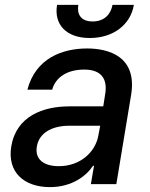

<svg xmlns="http://www.w3.org/2000/svg" viewBox="-20 -750 609 782"><path d="M183.2 12.1C273.4 12.1 331.7 -33.7 358.7 -74.6H362.9L350.1 0H453.8L513.8 -362.2C540.5 -521 421.2 -552.6 334.5 -552.6C235.8 -552.6 125.4 -513.8 91.6 -384.9H192.5C206.7 -435 252.5 -466.6 323.5 -466.6C391.7 -466.6 418.3 -429.3 408.7 -369L400.6 -316.8H262.8C156.2 -316.8 46.9 -277.7 25.9 -154.1C8.5 -47.2 79.5 12.1 183.2 12.1ZM130 -152.7C138.8 -209.5 193.2 -237.9 262.1 -237.9H388.1L380.3 -196.7C368.3 -131.4 307.9 -73.2 219.5 -73.2C159.4 -73.2 121.4 -100.1 130 -152.7ZM212.4 -730.1C198.9 -650.2 250 -595.2 345.5 -595.2C442.1 -595.2 512.1 -650.2 525.2 -730.1H438.2C431.8 -694.2 407 -662.6 357.2 -662.6C306.8 -662.6 293 -694.6 299 -730.1Z"/></svg>

Font: Margiela Sans Medium
Style: Italic
Weight: 500
Italic angle: -9.39999°
Designer: Stefan Endress, Andreas Faust
Version: Version 1.100;FEAKit 1.0